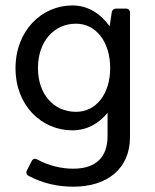

<svg xmlns="http://www.w3.org/2000/svg" viewBox="-20 -494 579 719"><path d="M398.4 -447.3 390.6 -395.5C357.4 -441.4 311.5 -473.6 251 -473.6C136.7 -473.6 38.1 -379.9 38.1 -238.3C38.1 -97.7 136.7 -5.9 251 -5.9C306.6 -5.9 350.6 -32.2 382.8 -71.3V14.6C382.8 93.8 340.8 137.7 253.9 137.7C210.9 137.7 163.1 127 120.1 103.5C111.3 98.6 103.5 99.6 98.6 109.4L81.1 143.6C76.2 152.3 79.1 160.2 87.9 165C140.6 192.4 194.3 205.1 254.9 205.1C382.8 205.1 466.8 136.7 466.8 19.5V-446.3C466.8 -456.1 460.9 -461.9 451.2 -461.9H415C406.2 -461.9 399.4 -456.1 398.4 -447.3ZM264.6 -75.2C180.7 -75.2 122.1 -141.6 122.1 -239.3C122.1 -336.9 180.7 -405.3 264.6 -405.3C339.8 -405.3 392.6 -336.9 392.6 -239.3C392.6 -141.6 339.8 -75.2 264.6 -75.2Z"/></svg>

Font: Ed Sans Neue
Style: Regular
Weight: 400
Designer: Stephen Hutchings
Version: Version 1.004;PS 001.004;hotconv 1.0.88;makeotf.lib2.5.64775